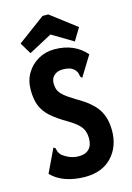

<svg xmlns="http://www.w3.org/2000/svg" viewBox="-123 -868 647 942"><g transform="rotate(-15 200.0 -397.5)"><path d="M190 11Q137 11 93 -4Q49 -19 19 -50L71 -159L75 -168L84 -164Q87 -156 89 -147Q91 -138 102 -126Q141 -95 185 -95Q218 -94 237 -112.5Q256 -131 256 -168Q256 -186 250.5 -203Q245 -220 227.5 -237.5Q210 -255 174 -276Q126 -304 96.5 -330.5Q67 -357 54 -390Q41 -423 41 -469Q41 -518 63 -554.5Q85 -591 122 -612Q159 -633 204 -633Q305 -633 364 -565L306 -471L302 -463L294 -468Q291 -476 289.5 -485.5Q288 -495 278 -507Q264 -520 249.5 -523.5Q235 -527 218 -527Q191 -527 174.5 -512Q158 -497 158 -474Q158 -454 163.5 -439Q169 -424 188 -407.5Q207 -391 247 -367Q319 -326 347 -282.5Q375 -239 375 -175Q375 -94 326 -41.5Q277 11 190 11ZM87 -645 52 -703 191 -806H220L350 -707L312 -644L205 -708Z"/></g></svg>

Font: Inconsolata Condensed Black
Style: Regular
Weight: 900
Width: 3
Monospace: yes
Designer: Raph Levien, Cyreal, Brenton Simpson
Foundry: Raph Levien, Cyreal, Google
Version: Version 3.001; ttfautohint (v1.8.2.53-6de2)